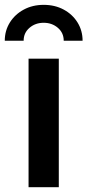

<svg xmlns="http://www.w3.org/2000/svg" viewBox="-56 -780 364 800"><path d="M63 0V-535.6H189V0ZM126 -759.8Q172.9 -759.8 209.5 -740Q246.1 -720.2 267.1 -686.3Q288.1 -652.3 288.1 -610.4H209.5Q209.5 -643.1 185.1 -664.1Q160.6 -685.1 126 -685.1Q91.3 -685.1 66.9 -664.1Q42.5 -643.1 42.5 -610.4H-36.1Q-36.1 -652.3 -14.9 -686.3Q6.3 -720.2 43 -740Q79.6 -759.8 126 -759.8Z"/></svg>

Font: Inter 20pt SemiBold
Style: Regular
Weight: 600
Version: Version 4.001;git-66647c0bb